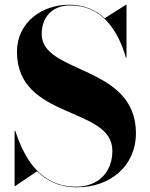

<svg xmlns="http://www.w3.org/2000/svg" viewBox="-20 -780 636 815"><path d="M44 10 137.5 -53C178.5 -12 233 15 307 15C448 15 557 -75 557 -215C557 -505 157 -465 157 -635C157 -704 198 -757 279 -757C342.5 -757 394.5 -733 435 -689C455 -666.5 470.5 -642.5 484 -615.5C496 -591 506 -564.5 514.5 -535H517V-760H515L424.5 -702.5C384.5 -739.5 334.5 -760 274 -760C158 -760 52 -685 52 -560C52 -270 457 -330 457 -140C457 -51 399 12.5 303 12.5C205 12.5 141 -38.5 97.5 -107V-107.5L97 -108C88.5 -122 80.5 -137 72 -154C61.5 -177 52.5 -201 44.5 -225H42V10Z"/></svg>

Font: Bodoni* 96pt
Style: Bold
Weight: 700
Version: Version 2.3